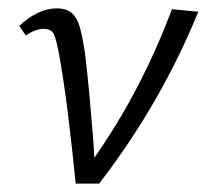

<svg xmlns="http://www.w3.org/2000/svg" viewBox="-20 -439 494 459"><path d="M161 0Q157 -38 152.5 -80Q148 -122 143 -162.5Q138 -203 132.5 -240Q127 -277 122 -305Q115 -343 109 -356.5Q103 -370 84 -370Q74 -370 62.5 -365.5Q51 -361 42 -354L26 -377Q47 -397 70 -408Q93 -419 115 -419Q140 -419 153 -406.5Q166 -394 172 -370Q178 -346 183 -313Q189 -264 193.5 -214.5Q198 -165 202 -115.5Q206 -66 207 -17L177 -22Q248 -118 300.5 -216.5Q353 -315 391 -417L454 -411Q411 -305 352 -202Q293 -99 217 0Z"/></svg>

Font: Ysabeau
Style: Italic
Weight: 400
Italic angle: -12°
Designer: Christian Thalmann (Catharsis Fonts)
Version: Version 2.000;gftools[0.9.27.dev2+g8671c4b]